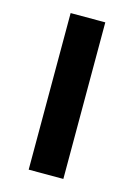

<svg xmlns="http://www.w3.org/2000/svg" viewBox="-90 -685 448 642"><g transform="rotate(15 134.0 -364.0)"><path d="M194 -93H74V-635H194Z"/></g></svg>

Font: Noto Sans Telugu UI SemiCondensed SemiBold
Style: Regular
Weight: 600
Width: 4
Designer: Jelle Bosma - Monotype Design Team
Foundry: Monotype Imaging Inc.
Version: Version 2.005; ttfautohint (v1.8.4.7-5d5b)